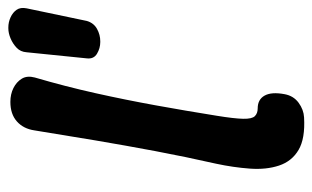

<svg xmlns="http://www.w3.org/2000/svg" viewBox="-168 -590 767 472"><g transform="rotate(-90 216.0 -354.5)"><path d="M163 9Q111 12 83 -4.5Q55 -21 44.5 -52.5Q34 -84 37 -124.5Q40 -165 49 -207Q66 -282 80 -356.5Q94 -431 106.5 -505Q119 -579 131 -654Q135 -681 153 -697Q171 -713 201 -713Q220 -713 235 -705.5Q250 -698 258 -685Q266 -672 261 -653Q239 -578 222.5 -504Q206 -430 192.5 -355.5Q179 -281 167 -206Q160 -163 159.5 -141Q159 -119 166 -112Q173 -105 185 -105Q207 -105 216.5 -88Q226 -71 220 -39Q216 -17 199 -4.5Q182 8 163 9ZM323 -673Q324 -688 334 -697.5Q344 -707 357 -712.5Q370 -718 382 -718H384Q397 -718 409 -712.5Q421 -707 427.5 -697.5Q434 -688 431 -673L400 -525Q395 -508 380.5 -500Q366 -492 350 -492H348Q333 -492 319.5 -500Q306 -508 308 -525Z"/></g></svg>

Font: Winky Sans Medium
Style: Italic
Weight: 500
Italic angle: -8.97852°
Designer: Simon Atzbach
Foundry: typofactur
Version: Version 1.205